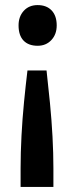

<svg xmlns="http://www.w3.org/2000/svg" viewBox="-20 -561 302 755"><path d="M163 -284Q170 -222 176.5 -155.5Q183 -89 186.5 -23.5Q190 42 190 101V174H61V101Q61 40 64.5 -27Q68 -94 74.5 -160Q81 -226 88 -284ZM203 -461Q203 -426 182 -403.5Q161 -381 128 -381Q92 -381 72.5 -401.5Q53 -422 53 -461Q53 -496 73.5 -518.5Q94 -541 128 -541Q163 -541 183 -520Q203 -499 203 -461Z"/></svg>

Font: Mach Medium
Style: Regular
Weight: 500
Version: Version 1.002